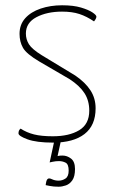

<svg xmlns="http://www.w3.org/2000/svg" viewBox="-20 -530 435 727"><path d="M181 10Q118 10 84 -2.5Q50 -15 50 -25Q50 -30 51.5 -34.5Q53 -39 58 -43Q81 -28 109 -21Q137 -14 180 -14Q242 -14 280 -37Q318 -60 318 -111Q318 -149 300 -177Q282 -205 244 -230L129 -297Q80 -326 67 -349Q54 -372 54 -402Q54 -437 75.5 -461Q97 -485 134 -497.5Q171 -510 215 -510Q258 -510 286.5 -501.5Q315 -493 330 -483Q345 -473 345 -467Q345 -460 336 -449Q308 -468 280.5 -477Q253 -486 215 -486Q158 -486 118 -465Q78 -444 78 -403Q78 -381 89.5 -362.5Q101 -344 138 -321L265 -244Q303 -218 322.5 -188Q342 -158 342 -120Q342 -55 300 -22.5Q258 10 181 10ZM202 177Q183 177 168 174Q153 171 153 171Q153 171 153.5 166.5Q154 162 155.5 156.5Q157 151 160 148Q165 143 176.5 148.5Q188 154 202 154Q216 154 228 146Q240 138 240 116Q240 92 228.5 86Q217 80 203 80Q191 80 179.5 82.5Q168 85 168 85L187 -3H212L198 61Q198 61 203 60Q208 59 217 59Q234 59 249 70.5Q264 82 264 110Q264 138 254 152.5Q244 167 229.5 172Q215 177 202 177Z"/></svg>

Font: Yanone Kaffeesatz ExtraLight ExtraLight
Style: Regular
Weight: 250
Version: Version 2.003